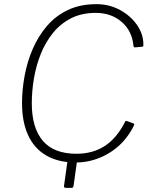

<svg xmlns="http://www.w3.org/2000/svg" viewBox="-20 -772 735 924"><path d="M297 132Q287 132 288 123L307 -13H353L334 122Q333 127 331 129.5Q329 132 324 132ZM444 -752Q506 -752 557.5 -724Q609 -696 640 -651Q671 -606 670 -554Q670 -547 663 -547L629 -544Q623 -544 622 -554Q615 -624 565 -667Q515 -710 440 -710Q373 -710 322 -684Q271 -658 235 -613.5Q199 -569 176.5 -513Q154 -457 143.5 -395.5Q133 -334 133 -275Q133 -157 186 -94.5Q239 -32 348 -32Q427 -32 485 -70Q543 -108 583 -188Q585 -192 592 -189L622 -178Q628 -176 625 -169Q609 -136 587 -108Q565 -80 538 -58.5Q511 -37 479.5 -21.5Q448 -6 414 2Q380 10 344 10Q261 10 203 -23.5Q145 -57 115.5 -121Q86 -185 86 -276Q86 -340 98.5 -407.5Q111 -475 137.5 -536.5Q164 -598 206 -647Q248 -696 307 -724Q366 -752 444 -752Z"/></svg>

Font: Libre Franklin Thin
Style: Italic
Weight: 100
Italic angle: -8°
Designer: Pablo Impallari, Rodrigo Fuenzalida, Nhung Nguyen
Foundry: Impallari Type
Version: Version 3.000